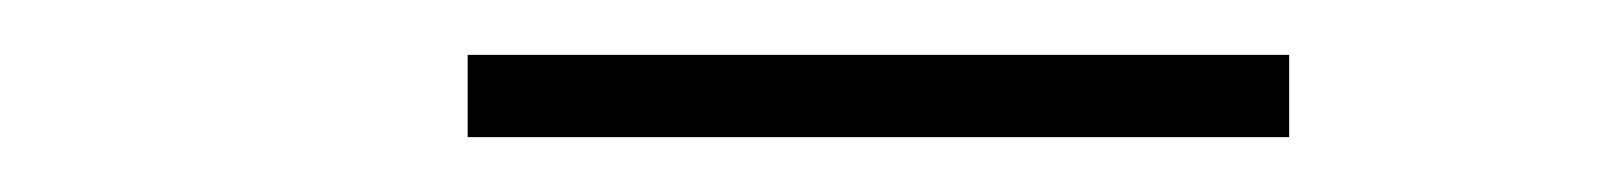

<svg xmlns="http://www.w3.org/2000/svg" viewBox="-20 -747 590 70"><path d="M150.5 -697V-727H450V-697Z"/></svg>

Font: Encode Sans SmExp Th
Style: Regular
Weight: 100
Width: 6
Designer: Multiple Designers
Foundry: Impallari Type
Version: Version 3.002; ttfautohint (v1.8.3) -l 8 -r 50 -G 200 -x 14 